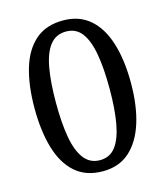

<svg xmlns="http://www.w3.org/2000/svg" viewBox="-110 -808 779 903"><g transform="rotate(-15 279.5 -357.0)"><path d="M280 10Q198 10 146 -36Q94 -82 69.5 -165Q45 -248 45 -359Q45 -470 69.5 -552Q94 -634 146 -679Q198 -724 281 -724Q359 -724 411 -679Q463 -634 488.5 -551.5Q514 -469 514 -358Q514 -247 488 -164.5Q462 -82 410.5 -36Q359 10 280 10ZM280 -44Q329 -44 357 -81.5Q385 -119 397.5 -189Q410 -259 410 -358Q410 -457 397.5 -527Q385 -597 357 -633.5Q329 -670 281 -670Q232 -670 203 -633.5Q174 -597 161.5 -527Q149 -457 149 -358Q149 -259 161.5 -189Q174 -119 203 -81.5Q232 -44 280 -44Z"/></g></svg>

Font: Noto Serif Hebrew
Style: Regular
Weight: 400
Designer: Monotype Design Team
Foundry: Monotype Imaging Inc.
Version: Version 2.003